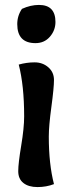

<svg xmlns="http://www.w3.org/2000/svg" viewBox="-20 -759 295 779"><path d="M56 -497Q88 -506 120.5 -506Q153 -506 176 -486Q199 -466 199 -434.5Q199 -403 188.5 -325.5Q178 -248 178 -205Q178 -93 199 -12Q168 0 132 0Q96 0 75 -16.5Q54 -33 54 -64.5Q54 -96 66 -168Q78 -240 78 -287Q78 -412 56 -497ZM69 -723Q104 -739 138 -739Q172 -739 188.5 -721.5Q205 -704 205 -670Q205 -636 182.5 -610Q160 -584 124 -584Q50 -584 50 -661Q50 -695 69 -723Z"/></svg>

Font: Salsa
Style: Regular
Weight: 400
Designer: John Vargas Beltrn
Foundry: John Vargas Beltran
Version: Version 1.002